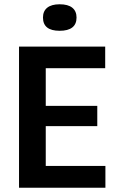

<svg xmlns="http://www.w3.org/2000/svg" viewBox="-20 -878 546 898"><path d="M69 0V-660H194V0ZM146 0V-102H473V0ZM146 -288V-383H435V-288ZM146 -559V-660H472V-559ZM259 -734Q220 -734 200.5 -749.5Q181 -765 181 -796Q181 -826 201 -842Q221 -858 259 -858Q298 -858 318 -842Q338 -826 338 -796Q338 -765 318 -749.5Q298 -734 259 -734Z"/></svg>

Font: Bricolage Grotesque SemiCondensed SemiBold
Style: Regular
Weight: 600
Width: 4
Designer: Mathieu Triay
Foundry: Atelier Triay
Version: Version 1.001;gftools[0.9.33.dev8+g029e19f]